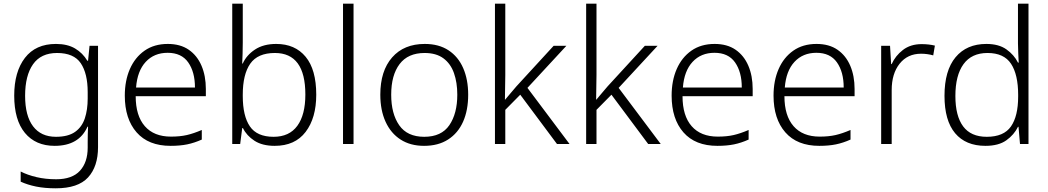

<svg xmlns="http://www.w3.org/2000/svg" viewBox="-20 -780 5678 1040"><path d="M283 -542Q345 -542 386.5 -517.5Q428 -493 453 -451H457L465 -532H511V17Q511 122 457 181Q403 240 282 240Q222 240 175.5 230.5Q129 221 92 204V149Q129 168 178 179.5Q227 191 284 191Q371 191 413 145Q455 99 455 20V-11Q455 -32 455.5 -53.5Q456 -75 457 -94H454Q408 10 276 10Q173 10 115 -60Q57 -130 57 -262Q57 -391 115 -466.5Q173 -542 283 -542ZM289 -493Q202 -493 159 -432Q116 -371 116 -261Q116 -153 159 -96Q202 -39 283 -39Q349 -39 386.5 -65.5Q424 -92 439.5 -139Q455 -186 455 -246V-281Q455 -382 417.5 -437.5Q380 -493 289 -493Z M889 -542Q957 -542 1002.5 -510.5Q1048 -479 1071.5 -424Q1095 -369 1095 -298V-259H715Q715 -153 764.5 -96.5Q814 -40 906 -40Q955 -40 992 -48.5Q1029 -57 1073 -76V-24Q1033 -6 994 2Q955 10 904 10Q784 10 720 -63Q656 -136 656 -262Q656 -343 683.5 -406Q711 -469 763 -505.5Q815 -542 889 -542ZM888 -494Q815 -494 769.5 -445Q724 -396 717 -306H1036Q1036 -390 999.5 -442Q963 -494 888 -494Z M1295 -550Q1295 -521 1294 -488.5Q1293 -456 1292 -436H1295Q1315 -481 1361 -511.5Q1407 -542 1476 -542Q1578 -542 1635.5 -472.5Q1693 -403 1693 -267Q1693 -141 1635.5 -65.5Q1578 10 1468 10Q1401 10 1358.5 -17.5Q1316 -45 1296 -86H1292L1281 0H1238V-760H1295ZM1469 -493Q1376 -493 1335.5 -435Q1295 -377 1295 -267V-260Q1295 -152 1333.5 -95.5Q1372 -39 1462 -39Q1547 -39 1590.5 -98.5Q1634 -158 1634 -268Q1634 -493 1469 -493Z M1895 0H1838V-760H1895Z M2516 -267Q2516 -183 2488.5 -121Q2461 -59 2407.5 -24.5Q2354 10 2277 10Q2203 10 2150 -24Q2097 -58 2068.5 -120.5Q2040 -183 2040 -267Q2040 -396 2104 -469Q2168 -542 2281 -542Q2357 -542 2409.5 -507.5Q2462 -473 2489 -411Q2516 -349 2516 -267ZM2099 -267Q2099 -164 2142.5 -101.5Q2186 -39 2278 -39Q2371 -39 2414 -102Q2457 -165 2457 -267Q2457 -333 2439 -384Q2421 -435 2382 -464Q2343 -493 2280 -493Q2190 -493 2144.5 -433Q2099 -373 2099 -267Z M2717 -374Q2717 -342 2716 -307.5Q2715 -273 2715 -240H2716Q2729 -255 2745.5 -275Q2762 -295 2777 -312L2979 -532H3048L2837 -304L3065 0H2997L2798 -267L2717 -185V0H2661V-760H2717Z M3211 -374Q3211 -342 3210 -307.5Q3209 -273 3209 -240H3210Q3223 -255 3239.5 -275Q3256 -295 3271 -312L3473 -532H3542L3331 -304L3559 0H3491L3292 -267L3211 -185V0H3155V-760H3211Z M3851 -542Q3919 -542 3964.5 -510.5Q4010 -479 4033.5 -424Q4057 -369 4057 -298V-259H3677Q3677 -153 3726.5 -96.5Q3776 -40 3868 -40Q3917 -40 3954 -48.5Q3991 -57 4035 -76V-24Q3995 -6 3956 2Q3917 10 3866 10Q3746 10 3682 -63Q3618 -136 3618 -262Q3618 -343 3645.5 -406Q3673 -469 3725 -505.5Q3777 -542 3851 -542ZM3850 -494Q3777 -494 3731.5 -445Q3686 -396 3679 -306H3998Q3998 -390 3961.5 -442Q3925 -494 3850 -494Z M4403 -542Q4471 -542 4516.5 -510.5Q4562 -479 4585.5 -424Q4609 -369 4609 -298V-259H4229Q4229 -153 4278.5 -96.5Q4328 -40 4420 -40Q4469 -40 4506 -48.5Q4543 -57 4587 -76V-24Q4547 -6 4508 2Q4469 10 4418 10Q4298 10 4234 -63Q4170 -136 4170 -262Q4170 -343 4197.5 -406Q4225 -469 4277 -505.5Q4329 -542 4403 -542ZM4402 -494Q4329 -494 4283.5 -445Q4238 -396 4231 -306H4550Q4550 -390 4513.5 -442Q4477 -494 4402 -494Z M4972 -541Q5011 -541 5044 -533L5035 -480Q5003 -489 4969 -489Q4896 -489 4853 -435Q4810 -381 4810 -292V0H4753V-532H4801L4807 -433H4810Q4830 -478 4871 -509.5Q4912 -541 4972 -541Z M5318 10Q5211 10 5153.5 -58.5Q5096 -127 5096 -261Q5096 -398 5156 -470Q5216 -542 5323 -542Q5390 -542 5431.5 -512.5Q5473 -483 5494 -441H5498Q5497 -464 5495.5 -492.5Q5494 -521 5494 -545V-760H5551V0H5505L5497 -93H5494Q5473 -50 5431 -20Q5389 10 5318 10ZM5325 -39Q5417 -39 5456 -95Q5495 -151 5495 -257V-266Q5495 -376 5456.5 -434.5Q5418 -493 5329 -493Q5243 -493 5199 -432.5Q5155 -372 5155 -260Q5155 -152 5197 -95.5Q5239 -39 5325 -39Z"/></svg>

Font: Noto Sans Bengali UI Light
Style: Regular
Weight: 300
Designer: Jelle Bosma - Monotype Design Team
Foundry: Monotype Imaging Inc.
Version: Version 2.003; ttfautohint (v1.8.4.7-5d5b)